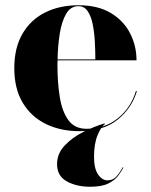

<svg xmlns="http://www.w3.org/2000/svg" viewBox="-20 -490 574 732"><path d="M450.5 149Q443 163 430.5 180Q418 197 393 209.5Q368 222 323.5 222Q272 222 234.8 201.5Q197.5 181 197.5 136Q197.5 96 226.2 65.2Q255 34.5 297 13.2Q339 -8 378.5 -19.5L380 -16.5Q366 -8 352.2 24.8Q338.5 57.5 338.5 108.5Q338.5 152.5 353.8 175Q369 197.5 390 197.5Q410.5 197.5 423.2 183.5Q436 169.5 448 147.5ZM502 -142.5Q482.5 -77.5 428.5 -33.8Q374.5 10 282 10Q210.5 10 154.5 -17.5Q98.5 -45 66.5 -98.5Q34.5 -152 34.5 -230Q34.5 -308 65.8 -361.5Q97 -415 152.2 -442.5Q207.5 -470 279 -470Q353.5 -470 402.8 -440.2Q452 -410.5 476.2 -362.5Q500.5 -314.5 500.5 -260H199.5Q199 -251 199 -242Q199 -176 207.8 -120.8Q216.5 -65.5 240.5 -32.2Q264.5 1 310 1Q380 1 429.8 -39.5Q479.5 -80 498 -142.5ZM279 -466.5Q249.5 -466.5 232.5 -437.8Q215.5 -409 208 -362.8Q200.5 -316.5 199.5 -263.5H343.5Q343.5 -297 341.5 -332.5Q339.5 -368 333.2 -398.5Q327 -429 314 -447.8Q301 -466.5 279 -466.5Z"/></svg>

Font: Bodoni* 48
Style: Bold
Weight: 700
Version: Version 2.2